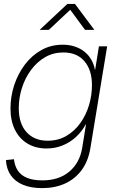

<svg xmlns="http://www.w3.org/2000/svg" viewBox="-20 -762 601 993"><path d="M198.2 210.9Q140.1 210.9 99.1 193.8Q58.1 176.8 35.6 144.3Q13.2 111.8 10.7 65.9L52.2 61.5Q56.2 97.2 73 121.6Q89.8 146 121.3 158.4Q152.8 170.9 199.2 170.9Q284.7 170.9 338.6 125.5Q392.6 80.1 405.3 1.5L424.8 -118.7H423.3Q403.8 -82 373 -53.7Q342.3 -25.4 303.7 -9.8Q265.1 5.9 221.2 5.9Q164.1 5.9 122.1 -19.5Q80.1 -44.9 57.1 -91.3Q34.2 -137.7 34.2 -200.7Q34.2 -262.2 53.2 -320.8Q72.3 -379.4 107.9 -427Q143.6 -474.6 193.4 -502.7Q243.2 -530.8 304.7 -530.8Q338.9 -530.8 367.2 -521.2Q395.5 -511.7 417 -494.4Q438.5 -477.1 452.1 -453.4Q465.8 -429.7 470.7 -401.9H472.2L491.7 -522.5H534.2L447.3 4.9Q436 72.3 401.9 118.2Q367.7 164.1 315.7 187.5Q263.7 210.9 198.2 210.9ZM226.6 -34.2Q280.3 -34.2 322.8 -58.8Q365.2 -83.5 395 -125Q424.8 -166.5 440.2 -217.5Q455.6 -268.6 455.6 -321.8Q455.6 -399.9 416.7 -445.3Q377.9 -490.7 307.6 -490.7Q255.4 -490.7 213.1 -466.1Q170.9 -441.4 140.4 -400.1Q109.9 -358.9 93.5 -307.4Q77.1 -255.9 77.1 -202.1Q77.1 -123 117.2 -78.6Q157.2 -34.2 226.6 -34.2ZM232.4 -607.4H185.5L186 -608.4L328.6 -741.7H367.7L467.3 -608.4L466.8 -607.4H419.9L343.3 -711.4Z"/></svg>

Font: Inter 28pt ExtraLight
Style: Italic
Weight: 250
Italic angle: -9.3988°
Designer: Rasmus Andersson
Foundry: rsms
Version: Version 4.001;git-66647c0bb